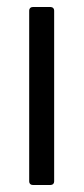

<svg xmlns="http://www.w3.org/2000/svg" viewBox="-20 -526 238 546"><path d="M73 0H124C130 0 134 -4 134 -10V-496C134 -502 130 -506 124 -506H73C67 -506 63 -502 63 -496V-10C63 -4 67 0 73 0Z"/></svg>

Font: Barlow Semi Condensed
Style: Regular
Weight: 400
Width: 4
Designer: Jeremy Tribby
Foundry: Tribby Type
Version: Version 1.422;hotconv 1.0.109;makeotfexe 2.5.65596